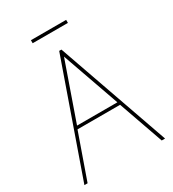

<svg xmlns="http://www.w3.org/2000/svg" viewBox="-198 -935 939 1043"><g transform="rotate(-30 272.0 -413.5)"><path d="M383 -827H162V-808H383ZM526 0 280 -700H266L20 0H40L139 -281H406L505 0ZM147 -300 273 -660 400 -300Z"/></g></svg>

Font: Advent Pro Thin
Style: Regular
Weight: 250
Version: Version 3.000